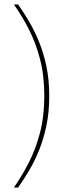

<svg xmlns="http://www.w3.org/2000/svg" viewBox="-20 -722 317 858"><path d="M178 -293Q178 -385 158.5 -459Q139 -533 108 -593Q77 -653 42 -702H61Q85 -668 109.5 -626.5Q134 -585 154.5 -535Q175 -485 187.5 -425Q200 -365 200 -293ZM42 116Q77 66 108 6Q139 -54 158.5 -128Q178 -202 178 -293H200Q200 -221 187.5 -161Q175 -101 154.5 -50.5Q134 0 109.5 41Q85 82 61 116Z"/></svg>

Font: Montagu Slab 144pt Thin
Style: Regular
Weight: 250
Version: Version 1.000